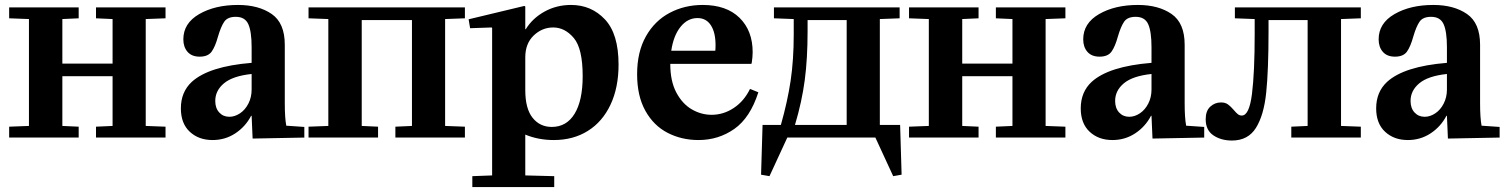

<svg xmlns="http://www.w3.org/2000/svg" viewBox="-20 -556 6081 776"><path d="M97 -47V-479L17 -482V-526H298V-482L232 -479V-299H435V-479L368 -482V-526H649V-482L569 -479V-47L649 -44V0H368V-44L435 -47V-248H232V-47L298 -44V0H17V-44Z M755 -225Q824 -288 997 -302V-365Q997 -429 983.5 -458.5Q970 -488 933 -488Q900 -488 886.5 -468.5Q873 -449 861 -408Q850 -368 835.5 -347.5Q821 -327 787 -327Q755 -327 738 -346.5Q721 -366 721 -397Q721 -462 785 -499Q849 -536 942 -536Q1025 -536 1078 -499.5Q1131 -463 1131 -375V-139Q1131 -80 1137 -48L1210 -43V0L1001 4L997 -88H995Q972 -44 931 -17Q890 10 839 10Q783 10 747 -23.5Q711 -57 711 -118Q711 -184 755 -225ZM907 -84Q929 -84 950 -98Q971 -112 984 -137.5Q997 -163 997 -194V-257Q921 -249 885.5 -219.5Q850 -190 850 -148Q850 -119 866 -101.5Q882 -84 907 -84Z M1859 -482 1779 -479V-47L1859 -44V0H1578V-44L1645 -47V-475H1442V-47L1508 -44V0H1227V-44L1307 -47V-479L1227 -482V-526H1859Z M2099 -532 2103 -530V-438H2105Q2132 -482 2180.5 -509Q2229 -536 2288 -536Q2370 -536 2425 -477.5Q2480 -419 2480 -295Q2480 -202 2447.5 -133Q2415 -64 2356 -27Q2297 10 2218 10Q2156 10 2103 -12V153L2220 156V200H1889V156L1969 153V-443L1967 -445L1880 -442L1874 -478ZM2210 -43Q2270 -43 2302.5 -96.5Q2335 -150 2335 -248Q2335 -360 2299 -402.5Q2263 -445 2216 -445Q2171 -445 2137 -412.5Q2103 -380 2103 -324V-192Q2103 -117 2132.5 -80Q2162 -43 2210 -43Z M2820 -536Q2916 -536 2969 -484Q3022 -432 3022 -345Q3022 -326 3018 -300L3016 -298H2689Q2689 -228 2713.5 -182Q2738 -136 2776 -114Q2814 -92 2856 -92Q2904 -92 2945.5 -119.5Q2987 -147 3011 -196H3013L3045 -183Q3012 -80 2948 -35Q2884 10 2803 10Q2735 10 2678.5 -19Q2622 -48 2588.5 -108Q2555 -168 2555 -256Q2555 -346 2590.5 -409Q2626 -472 2686.5 -504Q2747 -536 2820 -536ZM2871 -351Q2872 -359 2872 -374Q2872 -425 2853 -454Q2834 -483 2799 -483Q2759 -483 2730.5 -447.5Q2702 -412 2693 -351Z M3090 156 3056 150 3062 -51H3136Q3163 -146 3175.5 -230Q3188 -314 3188 -417V-479L3108 -482V-526H3616V-482L3536 -479V-51H3618L3624 150L3590 156L3518 0H3162ZM3402 -51V-475H3244V-429Q3244 -319 3232.5 -232Q3221 -145 3193 -51Z M3734 -47V-479L3654 -482V-526H3935V-482L3869 -479V-299H4072V-479L4005 -482V-526H4286V-482L4206 -479V-47L4286 -44V0H4005V-44L4072 -47V-248H3869V-47L3935 -44V0H3654V-44Z M4392 -225Q4461 -288 4634 -302V-365Q4634 -429 4620.5 -458.5Q4607 -488 4570 -488Q4537 -488 4523.5 -468.5Q4510 -449 4498 -408Q4487 -368 4472.5 -347.5Q4458 -327 4424 -327Q4392 -327 4375 -346.5Q4358 -366 4358 -397Q4358 -462 4422 -499Q4486 -536 4579 -536Q4662 -536 4715 -499.5Q4768 -463 4768 -375V-139Q4768 -80 4774 -48L4847 -43V0L4638 4L4634 -88H4632Q4609 -44 4568 -17Q4527 10 4476 10Q4420 10 4384 -23.5Q4348 -57 4348 -118Q4348 -184 4392 -225ZM4544 -84Q4566 -84 4587 -98Q4608 -112 4621 -137.5Q4634 -163 4634 -194V-257Q4558 -249 4522.5 -219.5Q4487 -190 4487 -148Q4487 -119 4503 -101.5Q4519 -84 4544 -84Z M4853 -74Q4853 -108 4871.5 -125Q4890 -142 4915 -142Q4932 -142 4943 -134Q4954 -126 4966 -112Q4976 -100 4983 -94.5Q4990 -89 4999 -89Q5029 -89 5040 -176Q5051 -263 5051 -418V-479L4971 -482V-526H5480V-482L5400 -479V-47L5480 -44V0H5199V-44L5265 -47V-475H5107V-430Q5107 -272 5097.5 -181Q5088 -90 5056 -39Q5024 12 4959 12Q4915 12 4884 -9Q4853 -30 4853 -74Z M5586 -225Q5655 -288 5828 -302V-365Q5828 -429 5814.5 -458.5Q5801 -488 5764 -488Q5731 -488 5717.5 -468.5Q5704 -449 5692 -408Q5681 -368 5666.5 -347.5Q5652 -327 5618 -327Q5586 -327 5569 -346.5Q5552 -366 5552 -397Q5552 -462 5616 -499Q5680 -536 5773 -536Q5856 -536 5909 -499.5Q5962 -463 5962 -375V-139Q5962 -80 5968 -48L6041 -43V0L5832 4L5828 -88H5826Q5803 -44 5762 -17Q5721 10 5670 10Q5614 10 5578 -23.5Q5542 -57 5542 -118Q5542 -184 5586 -225ZM5738 -84Q5760 -84 5781 -98Q5802 -112 5815 -137.5Q5828 -163 5828 -194V-257Q5752 -249 5716.5 -219.5Q5681 -190 5681 -148Q5681 -119 5697 -101.5Q5713 -84 5738 -84Z"/></svg>

Font: Minipax
Style: Bold
Weight: 600
Designer: Raphaël Ronot, Igor Stepanchenko (Cyrillic)
Foundry: steppetype
Version: Version 1.002